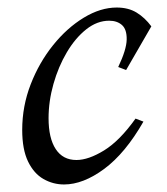

<svg xmlns="http://www.w3.org/2000/svg" viewBox="-20 -475 443 510"><path d="M150 15Q121 15 95.5 0.5Q70 -14 54.5 -46Q39 -78 39 -130Q39 -193 61.5 -251Q84 -309 121 -355Q158 -401 202.5 -428Q247 -455 290 -455Q321 -455 343 -441.5Q365 -428 382 -405L315 -289L294 -297Q316 -343 316.5 -370Q317 -397 304 -408.5Q291 -420 270 -420Q238 -420 209 -397Q180 -374 157.5 -336Q135 -298 122 -252Q109 -206 109 -161Q109 -108 128 -79Q147 -50 183 -50Q215 -50 256.5 -75.5Q298 -101 340 -160L361 -152Q313 -68 257 -26.5Q201 15 150 15Z"/></svg>

Font: Bona Nova SC
Style: Italic
Weight: 400
Italic angle: -4°
Designer: Mateusz Machalski
Foundry: Capitalics
Version: Version 4.001; ttfautohint (v1.8.4.7-5d5b)